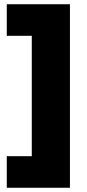

<svg xmlns="http://www.w3.org/2000/svg" viewBox="-20 -762 410 906"><path d="M310 -742V124H12V-25H130V-593H12V-742Z"/></svg>

Font: Gontserrat ExtraBold
Style: Regular
Weight: 800
Designer: Julieta Ulanovsky
Foundry: Julieta Ulanovsky
Version: Version 6.001